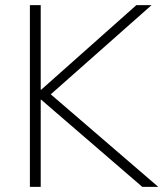

<svg xmlns="http://www.w3.org/2000/svg" viewBox="-20 -725 634 745"><path d="M96 0V-705H138V-377H140L509 -705H568L177 -359L594 0H532L140 -338H138V0Z"/></svg>

Font: Nunito Sans ExtraLight
Style: Regular
Weight: 200
Designer: Vernon Adams
Foundry: Vernon Adams
Version: Version 3.006; ttfautohint (v1.8.3)